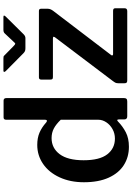

<svg xmlns="http://www.w3.org/2000/svg" viewBox="159 -942 793 1152"><g transform="rotate(-90 556.0 -366.5)"><path d="M415 -18C415 -6 421.3 0 434 0H522C530 0 535.5 -1.5 538.5 -4.5C541.5 -7.5 543 -12.3 543 -19V-725C543 -736.3 538 -742 528 -742H427C417.7 -742 413 -736.7 413 -726V-495C413 -486.3 411 -482 407 -482C403 -482 399.3 -483.7 396 -487C376.7 -504.3 356.5 -517.5 335.5 -526.5C314.5 -535.5 290 -540 262 -540C220 -540 182 -528.3 148 -505C114 -481.7 87.2 -448.7 67.5 -406C47.8 -363.3 38 -314.7 38 -260C38 -201.3 47.2 -151.8 65.5 -111.5C83.8 -71.2 109 -40.8 141 -20.5C173 -0.2 209.7 10 251 10C285 10 313.8 3.8 337.5 -8.5C361.2 -20.8 382.7 -36.3 402 -55C405.3 -58.3 408 -60 410 -60C413.3 -60 415 -57 415 -51ZM360.5 -440.5C377.5 -431.5 395 -417.7 413 -399V-173C413 -157 408 -141.3 398 -126C388 -110.7 374.3 -98.2 357 -88.5C339.7 -78.8 320.7 -74 300 -74C260.7 -74 229.2 -89.3 205.5 -120C181.8 -150.7 170 -198 170 -262C170 -325.3 182.2 -373.2 206.5 -405.5C230.8 -437.8 263 -454 303 -454C324.3 -454 343.5 -449.5 360.5 -440.5ZM636 -3.5C638.7 -1.2 643.3 0 650 0H1065C1076.3 0 1082 -5.3 1082 -16V-72C1082 -80.7 1077 -85 1067 -85H808C802 -85 799 -87 799 -91C799 -93.7 800.3 -96.3 803 -99L1066 -444C1074.7 -455.3 1079 -466.3 1079 -477V-517C1079 -525.7 1074.7 -530 1066 -530H667C658.3 -530 654 -525.3 654 -516V-462C654 -455.3 655.2 -451 657.5 -449C659.8 -447 664 -446 670 -446H901C907.7 -446 911 -444.3 911 -441C911 -439.7 910 -437.3 908 -434L648 -90C641.3 -81.3 637 -74.8 635 -70.5C633 -66.2 632 -60.3 632 -53V-17C632 -10.3 633.3 -5.8 636 -3.5ZM952 -743C942.7 -743 935.7 -740.3 931 -735L882 -683C876 -675.7 871.7 -672 869 -672C866.3 -672 861.3 -675.7 854 -683L801 -735C797.7 -739 794.8 -741.3 792.5 -742C790.2 -742.7 786 -743 780 -743H708C702.7 -743 700 -741.3 700 -738C700 -735.3 702 -732 706 -728L812 -623C816 -619 820.2 -616 824.5 -614C828.8 -612 834.7 -611 842 -611H903C911 -611 918.7 -614.7 926 -622L1031 -728C1035.7 -732.7 1038 -736.3 1038 -739C1038 -741.7 1035 -743 1029 -743Z"/></g></svg>

Font: Libre Franklin SemiBold
Style: Regular
Weight: 600
Designer: Pablo Impallari, Rodrigo Fuenzalida
Foundry: Impallari Type
Version: Version 1.002; ttfautohint (v1.5)